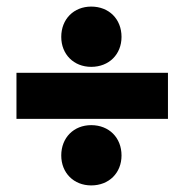

<svg xmlns="http://www.w3.org/2000/svg" viewBox="-20 -620 560 583"><path d="M257 -600C204 -600 166 -562 166 -508C166 -455 204 -417 257 -417C311 -417 349 -455 349 -508C349 -562 311 -600 257 -600ZM30 -399V-259H490V-399ZM257 -240C204 -240 166 -202 166 -148C166 -95 204 -57 257 -57C311 -57 349 -95 349 -148C349 -202 311 -240 257 -240Z"/></svg>

Font: Montserrat arm Black
Style: Regular
Weight: 900
Designer: Julieta Ulanovsky
Foundry: Julieta Ulanovsky
Version: Version 6.000;PS 006.000;hotconv 1.0.88;makeotf.lib2.5.64775